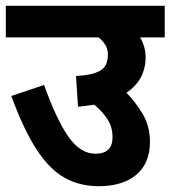

<svg xmlns="http://www.w3.org/2000/svg" viewBox="-20 -642 588 662"><path d="M0 -622H548V-513H463Q482 -481 482 -445Q482 -367 416 -322Q447 -291 472 -249Q497 -207 497 -153Q497 -79 450 -39.5Q403 0 320 0Q255 0 203 -29Q151 -58 106.5 -126Q62 -194 19 -311L132 -349Q175 -229 216 -170.5Q257 -112 309 -112Q368 -112 368 -169Q368 -203 351.5 -229.5Q335 -256 305 -281Q279 -277 249 -274L242 -380Q294 -382 323 -397Q352 -412 352 -453Q352 -472 343.5 -486.5Q335 -501 320 -513H0Z"/></svg>

Font: Noto Sans SemiCondensed
Style: Bold Italic
Weight: 700
Width: 4
Italic angle: -12°
Designer: Monotype Design Team
Foundry: Monotype Imaging Inc.
Version: Version 2.013; ttfautohint (v1.8.4.7-5d5b)